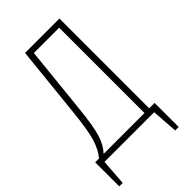

<svg xmlns="http://www.w3.org/2000/svg" viewBox="-248 -761 983 983"><g transform="rotate(-45 243.0 -270.0)"><path d="M391.1 -32.2H430.2V142.1H404.8L395 0H35.2L24.9 142.1H0V-32.2H27.8Q57.1 -66.9 73.5 -120.6Q89.8 -174.3 102.1 -294.9L142.1 -682.1H391.1ZM356.9 -32.2V-649.9H173.8L137.2 -295.9Q125 -171.4 108.4 -117.9Q91.8 -64.5 61 -32.2Z"/></g></svg>

Font: Fira Sans Compressed UltraLight
Style: Regular
Weight: 200
Width: 1
Designer: Carrois Corporate & Edenspiekermann AG
Foundry: Carrois Corporate GbR & Edenspiekermann AG
Version: Version 4.203;PS 004.203;hotconv 1.0.88;makeotf.lib2.5.64775